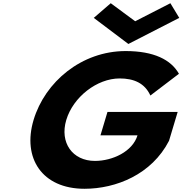

<svg xmlns="http://www.w3.org/2000/svg" viewBox="-20 -1157 1133 1192"><path d="M1083 -462H647.2L603.8 -317H833.7C803.5 -216 678.5 -158 569.6 -158C429.2 -158 349.6 -272 391.4 -412C434.2 -555 582.3 -670 722.7 -670C811 -670 878.6 -641 913.6 -564L1090.9 -699C1041.8 -786 935.7 -840 760.2 -840C486.5 -840 259.3 -649 188.4 -412C117.8 -176 240.7 15 504.5 15C700.5 15 921.9 -74 1029.4 -283ZM1092.9 -1046 1037.8 -1137 819.2 -1025 667.6 -1137 562.1 -1046 777 -884Z"/></svg>

Font: Hussar
Style: BdSuprExtOblThree
Weight: 700
Foundry: Cannot Into Space Fonts
Version: Version 2.00